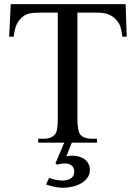

<svg xmlns="http://www.w3.org/2000/svg" viewBox="-20 -682 649 918"><path d="M409.7 131.8Q409.7 151.9 398.4 167.5Q387.2 183.1 369.1 193.8Q351.1 204.6 327.9 210.2Q304.7 215.8 281.2 215.8Q260.7 215.8 239.7 211.2Q218.8 206.5 200.2 200.2L214.8 168.5Q221.2 170.9 229.2 173.3Q237.3 175.8 245.8 177.5Q254.4 179.2 262.2 180.2Q270 181.2 276.4 181.2Q304.2 181.2 319.6 170.4Q335 159.7 335 138.7Q335 121.6 325 111.6Q314.9 101.6 298.3 100.1Q286.6 99.1 274.9 100.6Q263.2 102.1 253.4 105L245.1 99.1L287.1 0H162.6V-18.6H186.5Q208 -18.6 222.2 -24.4Q236.3 -30.3 246.1 -43.9Q251 -51.8 253.7 -69.1Q256.3 -86.4 256.3 -115.7V-621.6H177.2Q157.2 -621.6 143.3 -620.6Q129.4 -619.6 119.4 -617.2Q109.4 -614.7 101.8 -610.8Q94.2 -606.9 87.4 -600.6Q51.8 -574.2 45.9 -506.8H23.9L31.2 -662.1H580.6L585.9 -506.8H564.9Q563 -524.9 560.1 -537.8Q557.1 -550.8 553.2 -560.3Q549.3 -569.8 544.7 -576.4Q540 -583 534.2 -588.9Q518.6 -605.5 497.8 -613.5Q477.1 -621.6 443.8 -621.6H350.1V-115.7Q350.1 -84.5 353.8 -65.4Q357.4 -46.4 363.8 -38.6Q380.9 -18.6 420.4 -18.6H443.8V0H323.2L297.4 65.4Q310.5 62.5 326.2 62.5Q342.3 62.5 357.4 66.7Q372.6 70.8 384 79.1Q395.5 87.4 402.6 100.6Q409.7 113.8 409.7 131.8Z"/></svg>

Font: Doulos SIL APac
Style: Regular
Weight: 400
Designer: Walt Agee, Victor Gaultney, Peter Martin, Debbi Hosken, Becca Hirsbrunner
Foundry: SIL International
Version: Version 5.000